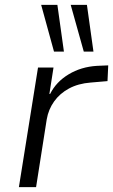

<svg xmlns="http://www.w3.org/2000/svg" viewBox="-20 -773 467 793"><path d="M58 0 137 -494H201L184 -385H187Q212 -435 263.5 -466Q315 -497 380 -501L427 -503L424 -438L354 -432Q303 -428 265 -407.5Q227 -387 203.5 -354Q180 -321 173 -280L129 0ZM326 -560 272 -753H339L366 -560ZM203 -560 150 -753H217L244 -560Z"/></svg>

Font: Nunito Sans 7pt Light
Style: Italic
Weight: 300
Italic angle: -9°
Designer: Vernon Adams
Foundry: Vernon Adams
Version: Version 3.101;gftools[0.9.27]